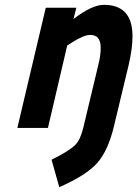

<svg xmlns="http://www.w3.org/2000/svg" viewBox="-20 -531 570 797"><path d="M398 -332C398 -312 395 -288 388 -261C388 -261 326 -2 326 -2C326 -2 326 -2 326 -2C318 32 307 56 292 71C277 86 245 107 194 132C194 132 226 246 226 246C226 246 226 246 226 246C301 213 353 180 384 145C414 111 437 60 453 -7C453 -7 514 -261 514 -261C514 -261 514 -261 514 -261C525 -308 530 -348 530 -381C530 -381 530 -381 530 -381C530 -468 490 -511 411 -511C411 -511 411 -511 411 -511C378 -511 336 -491 285 -452C285 -452 297 -499 297 -499C297 -499 170 -499 170 -499C170 -499 52 0 52 0C52 0 179 0 179 0C179 0 259 -342 259 -342C259 -342 276 -353 276 -353C276 -353 276 -353 276 -353C310 -375 336 -386 355 -386C355 -386 355 -386 355 -386C384 -386 398 -368 398 -332C398 -332 398 -332 398 -332Z"/></svg>

Font: My Font
Style: Bold Italic
Weight: 500
Version: Version 0.001